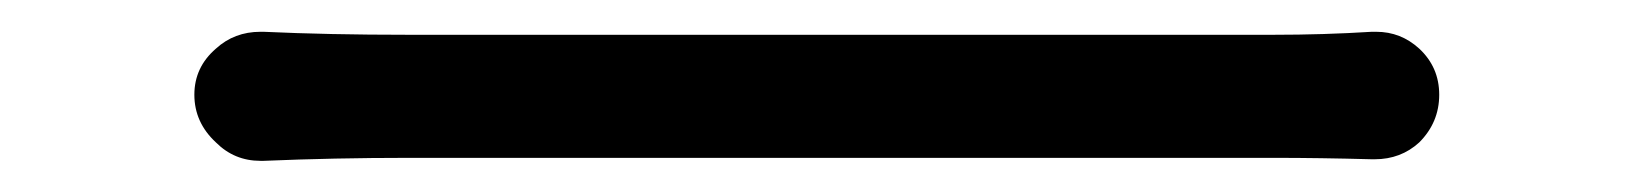

<svg xmlns="http://www.w3.org/2000/svg" viewBox="-20 -445 1040 122"><path d="M147.5 -342.8Q146.5 -342.8 145.5 -342.8Q128.9 -342.8 117.2 -354.5Q103.5 -367.2 103.5 -384.8Q103.5 -402.3 117.2 -414.1Q128.9 -424.8 145.5 -424.8Q146.5 -424.8 147.5 -424.8Q188.5 -422.9 239.3 -422.9H789.1Q821.3 -422.9 851.6 -424.8Q852.5 -424.8 854.5 -424.8Q870.1 -424.8 881.8 -414.1Q894.5 -402.3 894.5 -384.8Q894.5 -367.2 881.8 -354.5Q870.1 -343.8 853.5 -343.8Q852.5 -343.8 851.6 -343.8Q818.4 -344.7 790 -344.7H239.3Q192.4 -344.7 147.5 -342.8Z"/></svg>

Font: Gen Jyuu Gothic Normal
Style: Regular
Weight: 300
Designer: [Source Han Sans]
Ryoko NISHIZUKA  (kana & ideographs); Paul D. Hunt (Latin, Greek & Cyrillic); Wenlong ZHANG  (bopomofo
Version: Version 1.002.20150607